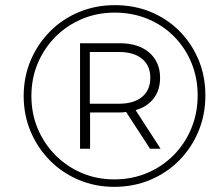

<svg xmlns="http://www.w3.org/2000/svg" viewBox="-20 -723 855 746"><path d="M424 3Q350 3 286 -24Q222 -51 174 -99.5Q126 -148 99 -212Q72 -276 72 -350Q72 -424 99 -488Q126 -552 174 -600.5Q222 -649 286.5 -676Q351 -703 426 -703Q502 -703 566 -676.5Q630 -650 677.5 -602Q725 -554 751.5 -490.5Q778 -427 778 -352Q778 -277 751 -212.5Q724 -148 676 -99.5Q628 -51 563.5 -24Q499 3 424 3ZM424 -26Q493 -26 552 -51Q611 -76 655 -120.5Q699 -165 723.5 -224.5Q748 -284 748 -352Q748 -420 724 -478.5Q700 -537 656.5 -581Q613 -625 554 -649.5Q495 -674 426 -674Q357 -674 298 -649Q239 -624 195 -579.5Q151 -535 126.5 -476.5Q102 -418 102 -350Q102 -282 126.5 -223.5Q151 -165 195 -120.5Q239 -76 297.5 -51Q356 -26 424 -26ZM563 -145 470 -288Q458 -286 445 -286H330V-145H291V-555H445Q518 -555 560 -518.5Q602 -482 602 -421Q602 -373 577 -340.5Q552 -308 507 -295L604 -145ZM329 -320H442Q500 -320 532 -346.5Q564 -373 564 -421Q564 -468 532 -494.5Q500 -521 442 -521H329Z"/></svg>

Font: Montserrat Light
Style: Italic
Weight: 300
Italic angle: -11.3°
Designer: Julieta Ulanovsky
Foundry: Julieta Ulanovsky
Version: Version 9.000; ttfautohint (v1.8.4.7-5d5b)